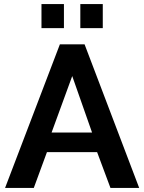

<svg xmlns="http://www.w3.org/2000/svg" viewBox="-20 -929 712 949"><path d="M5 0 276 -710H398L668 0H526L460 -177H212L147 0ZM235 -274H435L337 -553ZM296 -790H185V-909H296ZM488 -790H377V-909H488Z"/></svg>

Font: Raleway
Style: Bold
Weight: 700
Designer: Matt McInerney, Pablo Impallari, Rodrigo Fuenzalida
Foundry: Matt McInerney, Pablo Impallari, Rodrigo Fuenzalida
Version: Version 3.000